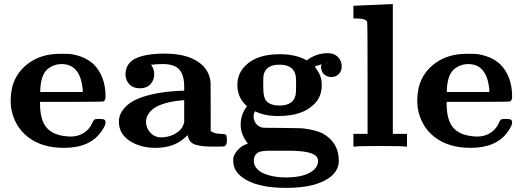

<svg xmlns="http://www.w3.org/2000/svg" viewBox="-20 -714 2547 935"><path d="M463 -135Q481 -135 487.5 -131.5Q494 -128 494 -117Q494 -102 473 -73Q418 6 292 6Q184 6 116.5 -46.5Q49 -99 34 -190Q32 -206 32 -225Q32 -342 119 -406Q182 -452 272 -452Q314 -452 322 -451Q393 -441 436 -401Q494 -343 494 -243Q494 -226 484 -220Q480 -218 327 -218H175V-209Q175 -131 206 -93.5Q237 -56 306 -50Q312 -49 323 -49Q376 -49 410 -85Q425 -103 431 -119Q436 -130 441 -132.5Q446 -135 463 -135ZM383 -276Q372 -402 280 -402Q253 -402 229.5 -389.5Q206 -377 195 -357Q179 -331 176 -279V-266H383Z M1024 0Q992 0 974.5 -1.5Q957 -3 937 -8Q917 -13 907 -25Q897 -37 894 -56L883 -46Q829 6 737 6Q663 6 611 -28.5Q559 -63 559 -121Q559 -156 583.5 -185.5Q608 -215 651 -233Q730 -266 859 -272H877V-292Q877 -349 853 -375.5Q829 -402 775 -402Q740 -402 721 -399H716Q731 -376 731 -354Q731 -323 712.5 -303.5Q694 -284 661 -284Q630 -284 611.5 -302Q593 -320 591 -349Q591 -406 640.5 -429.5Q690 -453 782 -453Q911 -453 971 -391Q992 -368 1000 -341Q1005 -327 1005.5 -309.5Q1006 -292 1006 -196V-77Q1020 -63 1056 -62Q1076 -62 1080.5 -57.5Q1085 -53 1085 -31Q1085 -7 1074 -2Q1071 0 1024 0ZM691 -121Q691 -90 712.5 -67.5Q734 -45 765 -45Q796 -45 824.5 -58.5Q853 -72 867 -93Q869 -97 873 -106.5Q877 -116 877 -117V-226H874Q780 -219 731 -188Q691 -158 691 -121Z M1187 -15Q1152 -59 1152 -106Q1152 -152 1176 -187L1183 -197L1175 -204Q1136 -243 1136 -300Q1136 -358 1178 -397Q1233 -450 1341 -450Q1414 -450 1462 -426L1474 -420Q1520 -455 1575 -455Q1594 -455 1608 -449Q1644 -430 1644 -389Q1644 -368 1630 -353.5Q1616 -339 1594 -339Q1575 -339 1562 -349Q1549 -359 1545 -376Q1540 -394 1548 -400Q1550 -401 1547 -400Q1545 -400 1540 -399Q1515 -392 1513 -390Q1515 -387 1519.5 -380Q1524 -373 1526 -370.5Q1528 -368 1531.5 -361.5Q1535 -355 1536.5 -351.5Q1538 -348 1540.5 -341.5Q1543 -335 1544 -329Q1545 -323 1546 -315.5Q1547 -308 1547 -300Q1547 -239 1505 -202Q1449 -149 1334 -149Q1268 -149 1222 -172Q1215 -160 1215 -148Q1215 -128 1226 -113Q1237 -98 1256 -93Q1262 -91 1349 -91Q1446 -90 1454 -89Q1514 -82 1552 -64Q1630 -20 1630 69Q1630 113 1592 145Q1524 201 1373 201Q1222 201 1154 145Q1116 114 1116 70Q1116 56 1117 51Q1124 30 1142 12Q1160 -6 1183 -13ZM1571 -403H1578Q1577 -404 1574 -404L1571 -403ZM1420 -345Q1410 -399 1341 -399Q1272 -399 1263 -345Q1262 -338 1262 -300V-289Q1262 -235 1280 -219Q1301 -200 1341 -200Q1410 -200 1420 -254Q1422 -268 1422 -300Q1422 -331 1420 -345ZM1425 21 1394 20Q1362 20 1339 20H1292Q1260 20 1242 26Q1216 38 1216 69Q1216 100 1249 123Q1298 150 1373 150Q1468 150 1510 112Q1529 92 1529 71Q1529 48 1506 37Q1481 24 1425 21Z M1704 -686Q1705 -686 1796 -690L1887 -694H1893V-62H1962V0H1953Q1940 -3 1831 -3Q1723 -3 1710 0H1701V-62H1770V-332Q1770 -602 1768 -607Q1763 -624 1714 -624H1701V-686Z M2443 -135Q2461 -135 2467.5 -131.5Q2474 -128 2474 -117Q2474 -102 2453 -73Q2398 6 2272 6Q2164 6 2096.5 -46.5Q2029 -99 2014 -190Q2012 -206 2012 -225Q2012 -342 2099 -406Q2162 -452 2252 -452Q2294 -452 2302 -451Q2373 -441 2416 -401Q2474 -343 2474 -243Q2474 -226 2464 -220Q2460 -218 2307 -218H2155V-209Q2155 -131 2186 -93.5Q2217 -56 2286 -50Q2292 -49 2303 -49Q2356 -49 2390 -85Q2405 -103 2411 -119Q2416 -130 2421 -132.5Q2426 -135 2443 -135ZM2363 -276Q2352 -402 2260 -402Q2233 -402 2209.5 -389.5Q2186 -377 2175 -357Q2159 -331 2156 -279V-266H2363Z"/></svg>

Font: KaTeX_Main
Style: Bold
Weight: 700
Version: Version 1.1; ttfautohint (v1.3)